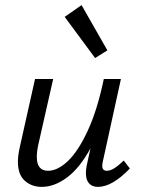

<svg xmlns="http://www.w3.org/2000/svg" viewBox="-20 -725 552 751"><path d="M488 -66Q419 6 363 6Q341 6 328.5 -7.5Q316 -21 316 -48Q316 -61 319 -77L334 -145Q292 -68 242.5 -31Q193 6 143 6Q104 6 77 -18Q50 -42 50 -93Q50 -117 58 -152L117 -416H188L130 -160Q124 -133 124 -111Q124 -57 168 -57Q206 -57 246.5 -96Q287 -135 324 -215.5Q361 -296 386 -416H453L383 -97Q380 -85 380 -76Q380 -57 398 -57Q411 -57 426.5 -66.5Q442 -76 464 -97ZM233 -659 299 -705 400 -528 352 -498Z"/></svg>

Font: Ysabeau Medium
Style: Italic
Weight: 500
Italic angle: -12°
Designer: Christian Thalmann (Catharsis Fonts)
Version: Version 0.003